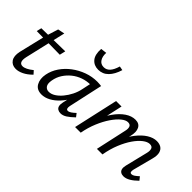

<svg xmlns="http://www.w3.org/2000/svg" viewBox="-22 -1166 1686 1686"><g transform="rotate(45 821.5 -323.0)"><path d="M154 8Q107 8 83.5 -26.5Q60 -61 74 -124L136 -383L173 -501L236 -514L147 -131Q138 -91 146.5 -71Q155 -51 180 -51Q199 -51 223 -63Q247 -75 274 -97L301 -67Q263 -29 225 -10.5Q187 8 154 8ZM50 -358 61 -404 353 -409 340 -354Z M473 7Q413 7 388.5 -37Q364 -81 376 -143Q387 -200 421 -250Q455 -300 505.5 -338Q556 -376 616.5 -398Q677 -420 742 -420Q758 -420 769.5 -418.5Q781 -417 791 -416L721 -97Q713 -55 738 -55Q752 -55 769 -66.5Q786 -78 806 -97L830 -66Q794 -31 765 -12.5Q736 6 708 6Q688 6 673.5 -3Q659 -12 654.5 -30Q650 -48 656 -77L693 -243L734 -277Q721 -218 694 -167Q667 -116 631 -76.5Q595 -37 554 -15Q513 7 473 7ZM501 -55Q531 -55 561 -74Q591 -93 618 -125.5Q645 -158 665 -198Q685 -238 693 -278L716 -386L754 -356Q746 -358 737 -358.5Q728 -359 720 -359Q670 -359 625 -343Q580 -327 544 -298Q508 -269 483 -230Q458 -191 450 -143Q442 -98 457.5 -76.5Q473 -55 501 -55ZM671 -499Q618 -499 587 -536Q556 -573 561 -647L617 -654Q614 -609 633 -579Q652 -549 690 -549Q723 -549 746.5 -574.5Q770 -600 786 -654L824 -647Q803 -577 764.5 -538Q726 -499 671 -499Z M1489 6Q1469 6 1455 -3Q1441 -12 1436.5 -30Q1432 -48 1439 -77L1490 -285Q1498 -316 1491 -337.5Q1484 -359 1454 -359Q1426 -359 1392 -333Q1358 -307 1325 -259.5Q1292 -212 1265 -146Q1238 -80 1224 0H1174Q1197 -102 1231 -181Q1265 -260 1306.5 -313Q1348 -366 1392.5 -393.5Q1437 -421 1479 -421Q1511 -421 1533.5 -407.5Q1556 -394 1564.5 -364Q1573 -334 1560 -285L1511 -97Q1507 -78 1510 -67.5Q1513 -57 1527 -57Q1541 -57 1556 -67.5Q1571 -78 1592 -97L1617 -66Q1583 -32 1551 -13Q1519 6 1489 6ZM884 0 977 -416H1045L953 0ZM909 0Q929 -92 961.5 -168.5Q994 -245 1034.5 -302Q1075 -359 1121 -390Q1167 -421 1214 -421Q1262 -421 1280 -385Q1298 -349 1283 -289L1213 0H1155L1218 -287Q1226 -319 1218.5 -339Q1211 -359 1183 -359Q1156 -359 1122.5 -331.5Q1089 -304 1056 -255.5Q1023 -207 995.5 -141.5Q968 -76 954 0Z"/></g></svg>

Font: Ysabeau Office Medium
Style: Italic
Weight: 500
Italic angle: -12°
Designer: Christian Thalmann (Catharsis Fonts)
Version: Version 2.001;gftools[0.9.30]; featfreeze: tnum,lnum,ss02